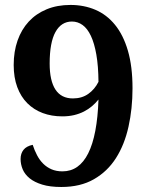

<svg xmlns="http://www.w3.org/2000/svg" viewBox="-20 -744 599 774"><path d="M227.1 9.8Q181.6 9.8 150.4 0.2Q119.1 -9.3 99.6 -25.1Q80.1 -41 71.5 -61.3Q63 -81.5 63 -103Q63 -125 74.7 -139.9Q86.4 -154.8 111.8 -160.2Q119.1 -137.7 129.4 -118.2Q139.6 -98.6 154.1 -84.2Q168.5 -69.8 187.7 -61.5Q207 -53.2 231.9 -53.2Q299.3 -53.2 335.7 -126Q372.1 -198.7 377 -342.8Q365.2 -328.1 350.8 -315.9Q336.4 -303.7 318.4 -294.4Q300.3 -285.2 278.6 -280Q256.8 -274.9 231 -274.9Q188 -274.9 152.1 -288.3Q116.2 -301.8 90.1 -327.9Q64 -354 49.6 -392.8Q35.2 -431.6 35.2 -481.9Q35.2 -536.1 50.8 -580.6Q66.4 -625 95.9 -657Q125.5 -689 168 -706.5Q210.4 -724.1 264.2 -724.1Q318.4 -724.1 364.3 -704.6Q410.2 -685.1 443.6 -644Q477.1 -603 495.6 -539.6Q514.2 -476.1 514.2 -388.2Q514.2 -305.7 498 -233.2Q481.9 -160.6 447.5 -106.7Q413.1 -52.7 358.6 -21.5Q304.2 9.8 227.1 9.8ZM273.9 -347.2Q310.1 -347.2 335.9 -365.5Q361.8 -383.8 377 -414.1Q376.5 -478 368.4 -523.9Q360.4 -569.8 346.4 -599.4Q332.5 -628.9 313 -643.1Q293.5 -657.2 270 -657.2Q227.1 -657.2 203.6 -615Q180.2 -572.8 180.2 -487.8Q180.2 -418.5 203.6 -382.8Q227.1 -347.2 273.9 -347.2Z"/></svg>

Font: Sahl Naskh
Style: Bold
Weight: 700
Designer: Pascal Zoghbi
Version: Version 1.001